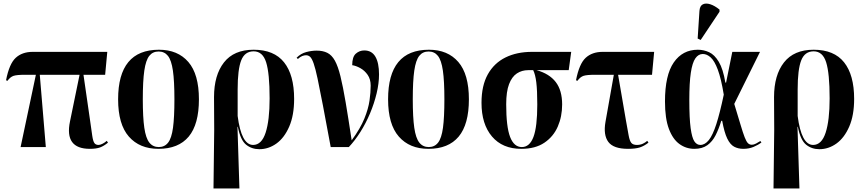

<svg xmlns="http://www.w3.org/2000/svg" viewBox="-20 -828 4860 1081"><path d="M96 0 182 -407H122Q75 -407 56.5 -401Q38 -395 22 -373L14 -376Q32 -469 68.5 -502.5Q105 -536 164 -536H584L572 -407H450L487 -151Q495 -93 499.5 -63Q504 -33 511.5 -22.5Q519 -12 535 -12Q544 -12 557 -18.5Q570 -25 581 -35L588 -25Q565 -6 543.5 2Q522 10 486 10Q342 10 374 -144L428 -407H204L238 0Z M872 10Q766 10 705.5 -59Q645 -128 645 -269Q645 -548 875 -548Q981 -548 1040.5 -479Q1100 -410 1100 -269Q1100 -128 1042.5 -59Q985 10 872 10ZM874 0Q907 0 926.5 -25Q946 -50 954 -108.5Q962 -167 962 -269Q962 -372 953.5 -430.5Q945 -489 925.5 -513.5Q906 -538 873 -538Q840 -538 820.5 -513.5Q801 -489 792.5 -430.5Q784 -372 784 -269Q784 -167 792.5 -108.5Q801 -50 821 -25Q841 0 874 0Z M1182 233 1186 -97 1185 -281Q1185 -405 1241 -476.5Q1297 -548 1408 -548Q1523 -548 1579.5 -477Q1636 -406 1636 -271Q1636 -179 1608.5 -115.5Q1581 -52 1536.5 -20Q1492 12 1440 12Q1397 12 1365.5 -13.5Q1334 -39 1319 -114H1317L1328 233ZM1405 -12Q1453 -12 1475.5 -81Q1498 -150 1498 -274Q1498 -415 1478.5 -477Q1459 -539 1408 -539Q1358 -539 1338 -488Q1318 -437 1318 -324V-175Q1339 -12 1405 -12Z M1842 0Q1816 -141 1798 -235Q1780 -329 1768 -385.5Q1756 -442 1746 -470.5Q1736 -499 1726 -508Q1716 -517 1703 -517Q1693 -517 1681.5 -512.5Q1670 -508 1657 -496L1650 -503Q1674 -527 1704.5 -535Q1735 -543 1763 -543Q1798 -543 1823 -530.5Q1848 -518 1865.5 -486.5Q1883 -455 1897 -398Q1911 -341 1926 -252.5Q1941 -164 1960 -38Q2009 -105 2031.5 -160.5Q2054 -216 2060.5 -262Q2067 -308 2067 -346Q2067 -382 2050 -406.5Q2033 -431 2008.5 -444.5Q1984 -458 1963 -461Q1963 -508 1983.5 -526Q2004 -544 2031 -544Q2073 -544 2093.5 -509Q2114 -474 2114 -409Q2114 -359 2100.5 -302.5Q2087 -246 2063.5 -190Q2040 -134 2009 -85Q1978 -36 1944 0Z M2392 10Q2286 10 2225.5 -59Q2165 -128 2165 -269Q2165 -548 2395 -548Q2501 -548 2560.5 -479Q2620 -410 2620 -269Q2620 -128 2562.5 -59Q2505 10 2392 10ZM2394 0Q2427 0 2446.5 -25Q2466 -50 2474 -108.5Q2482 -167 2482 -269Q2482 -372 2473.5 -430.5Q2465 -489 2445.5 -513.5Q2426 -538 2393 -538Q2360 -538 2340.5 -513.5Q2321 -489 2312.5 -430.5Q2304 -372 2304 -269Q2304 -167 2312.5 -108.5Q2321 -50 2341 -25Q2361 0 2394 0Z M2915 10Q2809 10 2750 -59.5Q2691 -129 2691 -249Q2691 -346 2726.5 -409.5Q2762 -473 2826 -504.5Q2890 -536 2975 -536H3196L3182 -433H3001Q3073 -413 3109 -366Q3145 -319 3145 -240Q3145 -172 3120.5 -115.5Q3096 -59 3045 -24.5Q2994 10 2915 10ZM2918 0Q2962 0 2983.5 -57Q3005 -114 3005 -240Q3005 -319 2999.5 -364Q2994 -409 2982 -433H2954Q2918 -433 2890 -414.5Q2862 -396 2846 -354Q2830 -312 2830 -241Q2830 -114 2852 -57Q2874 0 2918 0Z M3516 10Q3434 10 3405 -29Q3376 -68 3389 -142L3436 -407H3331Q3284 -407 3265.5 -401Q3247 -395 3231 -373L3223 -376Q3241 -469 3277.5 -502.5Q3314 -536 3373 -536H3663L3651 -407H3460L3504 -151Q3514 -95 3519.5 -65Q3525 -35 3534.5 -23.5Q3544 -12 3566 -12Q3584 -12 3598.5 -18.5Q3613 -25 3624 -35L3631 -25Q3607 -6 3582.5 2Q3558 10 3516 10Z M3889 10Q3843 10 3805.5 -17Q3768 -44 3746 -102.5Q3724 -161 3724 -257Q3724 -405 3773.5 -476.5Q3823 -548 3909 -548Q3942 -548 3972.5 -534Q4003 -520 4027 -480Q4051 -440 4064 -363H4068L4103 -536H4259L4114 -243Q4136 -171 4149.5 -125.5Q4163 -80 4172.5 -55.5Q4182 -31 4191 -22Q4200 -13 4213 -13Q4224 -13 4237 -20Q4250 -27 4261 -34L4267 -26Q4249 -12 4223 -1Q4197 10 4165 10Q4136 10 4113.5 -2Q4091 -14 4074.5 -48Q4058 -82 4046 -148H4041Q4027 -102 4009 -66.5Q3991 -31 3962.5 -10.5Q3934 10 3889 10ZM3923 -12Q3949 -12 3971 -39.5Q3993 -67 4013 -129Q4033 -191 4055 -295Q4040 -386 4021.5 -435.5Q4003 -485 3981.5 -504.5Q3960 -524 3937 -524Q3912 -524 3895 -499.5Q3878 -475 3869.5 -418.5Q3861 -362 3861 -265Q3861 -161 3868.5 -106.5Q3876 -52 3889.5 -32Q3903 -12 3923 -12ZM3925 -603 3908 -611 3918 -766Q3920 -795 3937 -803.5Q3954 -812 3979 -804Q4004 -796 4031 -774V-762Z M4335 233 4339 -97 4338 -281Q4338 -405 4394 -476.5Q4450 -548 4561 -548Q4676 -548 4732.5 -477Q4789 -406 4789 -271Q4789 -179 4761.5 -115.5Q4734 -52 4689.5 -20Q4645 12 4593 12Q4550 12 4518.5 -13.5Q4487 -39 4472 -114H4470L4481 233ZM4558 -12Q4606 -12 4628.5 -81Q4651 -150 4651 -274Q4651 -415 4631.5 -477Q4612 -539 4561 -539Q4511 -539 4491 -488Q4471 -437 4471 -324V-175Q4492 -12 4558 -12Z"/></svg>

Font: Noto Serif Display Condensed
Style: Bold
Weight: 700
Width: 3
Designer: Monotype Design Team
Foundry: Monotype Imaging Inc.
Version: Version 2.009